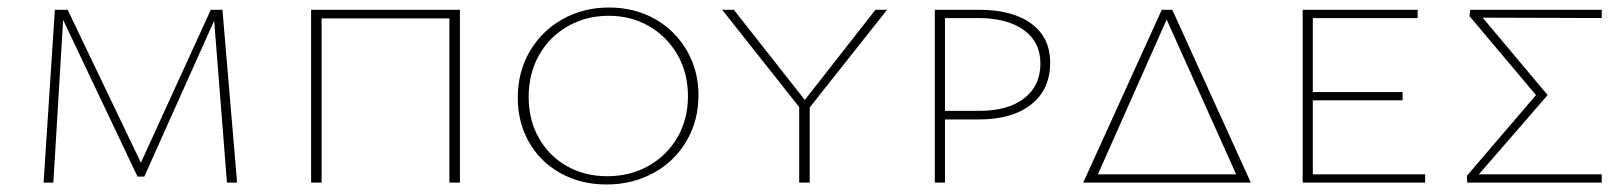

<svg xmlns="http://www.w3.org/2000/svg" viewBox="-20 -486 4314 511"><path d="M584 0 550 -431 364 -16H346L148 -433L122 0H96L126 -460H160L355 -53L541 -460H572L611 0Z M1204 0H1176V-437H836V0H808V-460H1204Z M1358 -226Q1358 -294 1389.5 -348.5Q1421 -403 1476.5 -434.5Q1532 -466 1601 -466Q1669 -466 1723 -435.5Q1777 -405 1808 -351.5Q1839 -298 1839 -232Q1839 -165 1807 -110.5Q1775 -56 1719 -25.5Q1663 5 1594 5Q1526 5 1472 -25Q1418 -55 1388 -107.5Q1358 -160 1358 -226ZM1811 -230Q1811 -291 1783.5 -339.5Q1756 -388 1708 -416Q1660 -444 1600 -444Q1540 -444 1491 -416Q1442 -388 1414.5 -339Q1387 -290 1387 -228Q1387 -167 1414 -119Q1441 -71 1488.5 -44Q1536 -17 1596 -17Q1657 -17 1706 -44.5Q1755 -72 1783 -120.5Q1811 -169 1811 -230Z M2135 -200V0H2107V-201L1902 -460H1933L2122 -220L2310 -460H2341Z M2775 -319Q2775 -248 2724.5 -208Q2674 -168 2584 -168H2495V0H2468V-460H2585Q2675 -460 2725 -423Q2775 -386 2775 -319ZM2749 -317Q2749 -374 2705 -406Q2661 -438 2582 -438H2495V-191H2587Q2663 -191 2706 -224.5Q2749 -258 2749 -317Z M3309 0H2863L3072 -460H3100ZM3270 -22 3085 -434 2902 -22Z M3773 -22V0H3447V-460H3753V-438H3474V-241H3713V-219H3474V-22Z M4243 -438 3926 -439 4099 -233 3916 -22H4243V0H3885L3884 -18L4068 -233L3891 -443L3893 -460H4243Z"/></svg>

Font: Ysabeau SC Extralight
Style: Regular
Weight: 200
Designer: Christian Thalmann (Catharsis Fonts)
Version: Version 0.003